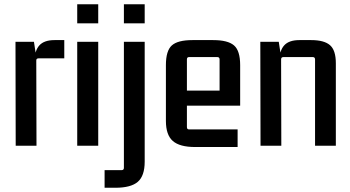

<svg xmlns="http://www.w3.org/2000/svg" viewBox="-20 -687 1649 905"><path d="M237 -498H283V-412H162Q151 -412 151 -402L152 0H54L53 -490H140L151 -418L143 -399Q143 -448 165.5 -473Q188 -498 237 -498Z M443 0H344V-490H443ZM443 -577H344V-667H443Z M662 -577H564V-667H662ZM553 115Q564 115 564 104V-490H662V75Q662 142 629.5 170Q597 198 524 198H473V115Z M1100 6H900Q827 6 794.5 -22.5Q762 -51 762 -117V-380Q762 -448 790 -473Q818 -498 887 -498H985Q1054 -498 1083 -473Q1112 -448 1112 -380V-189H849V-260H1015V-407Q1015 -418 1004 -418H871Q861 -418 861 -407V-88Q861 -77 871 -77H1100Z M1391 -498H1447Q1508 -498 1535.5 -474Q1563 -450 1563 -389V0H1465V-407Q1465 -418 1454 -418H1316Q1305 -418 1305 -407L1306 0H1208L1207 -490H1294L1305 -418L1297 -399Q1297 -448 1319.5 -473Q1342 -498 1391 -498Z"/></svg>

Font: Gemunu Libre ExtraLight SemiBold
Style: Regular
Weight: 600
Version: Version 1.100